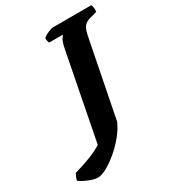

<svg xmlns="http://www.w3.org/2000/svg" viewBox="-362 -821 1027 1138"><g transform="rotate(-30 151.0 -251.5)"><path d="M-29 201Q-55 201 -90.5 186.5Q-126 172 -149 155Q-146 140 -140.5 128.5Q-135 117 -132 111Q-73 94 -22 74.5Q29 55 64 32L179 -558Q188 -604 199.5 -620Q211 -636 213 -637H117Q115 -642 112.5 -651Q110 -660 111 -671Q119 -679 133 -686.5Q147 -694 161 -699Q175 -704 181 -704H445Q447 -698 450 -686.5Q453 -675 450 -655L402 -642Q372 -634 358 -615.5Q344 -597 336 -556L232 -29Q213 14 179 55Q145 96 105.5 129Q66 162 30 181.5Q-6 201 -29 201Z"/></g></svg>

Font: Texturina Black
Style: Italic
Weight: 900
Italic angle: -11°
Designer: Guillermo Torres Carreño
Foundry: Omnibus-Type
Version: Version 1.002; ttfautohint (v1.8.3)